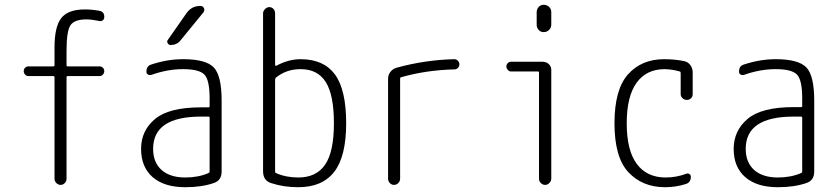

<svg xmlns="http://www.w3.org/2000/svg" viewBox="-20 -780 3540 810"><path d="M99.6 -459Q91.8 -459 85.9 -465.3Q80.1 -471.7 80.1 -480Q80.1 -488.3 85.9 -494.1Q91.8 -500 99.6 -500H205.1Q210 -500 210 -504.9V-580.1Q210 -668 238.8 -704.1Q267.6 -740.2 337.9 -740.2Q368.2 -740.2 399.4 -734.4Q420.9 -730.5 419.9 -707Q419.9 -699.2 413.6 -694.3Q407.2 -689.5 399.4 -691.4Q366.2 -698.2 344.7 -698.2Q294.9 -698.2 277.8 -674.3Q260.7 -650.4 260.7 -565.4V-504.9Q260.7 -500 265.6 -500H400.4Q408.2 -500 414.1 -494.1Q419.9 -488.3 419.9 -480Q419.9 -471.7 414.1 -465.3Q408.2 -459 400.4 -459H265.6Q260.7 -459 260.7 -454.1V-26.4Q260.7 -15.6 253.4 -7.8Q246.1 0 235.8 0Q225.6 0 217.8 -7.8Q210 -15.6 210 -26.4V-454.1Q210 -459 205.1 -459Z M828.1 -288.1Q626 -288.1 626 -152.3Q626 -94.7 661.6 -63Q697.3 -31.2 761.7 -31.2Q816.4 -31.2 859.4 -49.8Q864.3 -51.8 864.3 -56.6V-283.2Q864.3 -288.1 859.4 -288.1ZM761.7 9.8Q672.9 9.8 624 -32.7Q575.2 -75.2 575.2 -152.3Q575.2 -228.5 633.8 -277.8Q692.4 -327.1 828.1 -327.1H859.4Q864.3 -327.1 864.3 -332V-365.2Q864.3 -441.4 842.8 -464.8Q821.3 -488.3 752 -488.3Q686.5 -488.3 618.2 -463.9Q610.4 -461.9 604 -465.8Q597.7 -469.7 597.7 -477.5Q597.7 -502 618.2 -507.8Q686.5 -530.3 752 -530.3Q848.6 -530.3 881.8 -495.6Q915 -460.9 915 -355.5V-56.6Q915 -18.6 881.8 -7.8Q831.1 9.8 761.7 9.8ZM824.2 -754.9H826.2Q835.9 -754.9 840.3 -745.6Q844.7 -736.3 837.9 -727.5L742.2 -610.4Q727.5 -590.8 700.2 -589.8Q692.4 -589.8 687.5 -597.7Q682.6 -605.5 688.5 -612.3L767.6 -725.6Q789.1 -754.9 824.2 -754.9Z M1140.6 -444.3V-56.6Q1140.6 -50.8 1144.5 -49.8Q1186.5 -31.2 1238.3 -31.2Q1314.5 -31.2 1351.6 -85.4Q1388.7 -139.6 1388.7 -259.8Q1388.7 -378.9 1354.5 -433.6Q1320.3 -488.3 1248 -488.3Q1188.5 -488.3 1144.5 -453.1Q1140.6 -449.2 1140.6 -444.3ZM1123 -7.8Q1089.8 -18.6 1089.8 -57.6V-723.6Q1089.8 -733.4 1098.1 -741.7Q1106.4 -750 1116.2 -750Q1126 -750 1133.3 -742.7Q1140.6 -735.4 1140.6 -723.6V-504.9Q1140.6 -503.9 1142.1 -502.9Q1143.6 -502 1146.5 -502.9Q1197.3 -530.3 1248 -530.3Q1345.7 -530.3 1393.1 -465.8Q1440.4 -401.4 1440.4 -259.8Q1440.4 -120.1 1390.1 -55.2Q1339.8 9.8 1238.3 9.8Q1175.8 9.8 1123 -7.8Z M1642.6 0Q1631.8 0 1624.5 -7.8Q1617.2 -15.6 1617.2 -26.4V-448.2Q1617.2 -463.9 1627 -476.6Q1636.7 -489.3 1652.3 -494.1Q1772.5 -527.3 1896.5 -530.3Q1905.3 -530.3 1911.6 -523.9Q1918 -517.6 1918 -508.8Q1918 -500 1912.1 -493.7Q1906.2 -487.3 1897.5 -487.3Q1778.3 -484.4 1671.9 -454.1Q1668 -453.1 1668 -448.2V-26.4Q1668 -15.6 1660.2 -7.8Q1652.3 0 1642.6 0Z M2135.7 -478.5Q2127.9 -478.5 2122.1 -485.4Q2116.2 -492.2 2116.2 -500Q2116.2 -507.8 2122.1 -513.7Q2127.9 -519.5 2135.7 -519.5H2269.5Q2284.2 -519.5 2294.9 -509.8Q2305.7 -500 2305.7 -485.4V-26.4Q2305.7 -16.6 2297.9 -8.3Q2290 0 2279.8 0Q2269.5 0 2261.7 -7.8Q2253.9 -15.6 2253.9 -26.4V-473.6Q2253.9 -478.5 2249 -478.5ZM2244.1 -728.5Q2244.1 -741.2 2252.4 -750.5Q2260.7 -759.8 2273.9 -759.8Q2287.1 -759.8 2296.4 -751Q2305.7 -742.2 2305.7 -728.5V-675.8Q2305.7 -663.1 2296.4 -653.8Q2287.1 -644.5 2273.9 -644.5Q2260.7 -644.5 2252.4 -653.8Q2244.1 -663.1 2244.1 -675.8Z M2786.1 9.8Q2690.4 9.8 2631.3 -53.2Q2572.3 -116.2 2572.3 -259.8Q2572.3 -402.3 2629.4 -466.3Q2686.5 -530.3 2782.2 -530.3Q2828.1 -530.3 2869.1 -521.5Q2883.8 -517.6 2893.1 -504.4Q2902.3 -491.2 2902.3 -474.6V-382.8Q2902.3 -372.1 2895 -365.2Q2887.7 -358.4 2877.9 -358.4Q2867.2 -358.4 2859.4 -365.7Q2851.6 -373 2851.6 -382.8V-472.7Q2851.6 -477.5 2847.7 -478.5Q2817.4 -487.3 2784.2 -488.3Q2707 -488.3 2665.5 -430.7Q2624 -373 2624 -259.8Q2624 -145.5 2666.5 -88.4Q2709 -31.2 2788.1 -31.2Q2833 -31.2 2875 -46.9Q2881.8 -49.8 2888.2 -45.9Q2894.5 -42 2894.5 -34.2Q2894.5 -10.7 2874 -3.9Q2832 9.8 2786.1 9.8Z M3328.1 -288.1Q3126 -288.1 3126 -152.3Q3126 -94.7 3161.6 -63Q3197.3 -31.2 3261.7 -31.2Q3316.4 -31.2 3359.4 -49.8Q3364.3 -51.8 3364.3 -56.6V-283.2Q3364.3 -288.1 3359.4 -288.1ZM3261.7 9.8Q3172.9 9.8 3124 -32.7Q3075.2 -75.2 3075.2 -151.9Q3075.2 -228.5 3133.8 -278.3Q3192.4 -328.1 3328.1 -328.1H3359.4Q3364.3 -328.1 3364.3 -332V-365.2Q3364.3 -441.4 3342.8 -464.8Q3321.3 -488.3 3252 -488.3Q3186.5 -488.3 3118.2 -463.9Q3110.4 -461.9 3104 -465.8Q3097.7 -469.7 3097.7 -477.5Q3097.7 -502 3118.2 -507.8Q3186.5 -530.3 3252 -530.3Q3348.6 -530.3 3381.8 -495.6Q3415 -460.9 3415 -355.5V-56.6Q3415 -18.6 3381.8 -7.8Q3331.1 9.8 3261.7 9.8Z"/></svg>

Font: Rounded-L Mgen+ 1mn light
Style: Regular
Weight: 200
Designer: [Source Han Sans]
Ryoko NISHIZUKA  (kana & ideographs); Paul D. Hunt (Latin, Greek & Cyrillic); Wenlong ZHANG  (bopomofo
Version: Version 1.059.20150602